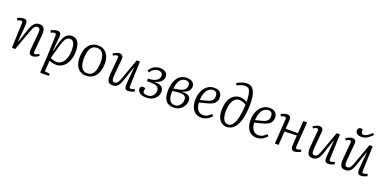

<svg xmlns="http://www.w3.org/2000/svg" viewBox="-6 -1845 6317 3146"><g transform="rotate(20 3152.5 -272.0)"><path d="M570 -32Q559 -22 540.5 -11Q522 0 501.5 7Q481 14 461 14Q427 14 409.5 -5.5Q392 -25 395 -65L422 -365Q427 -421 416.5 -443Q406 -465 377 -465Q354 -465 338.5 -453.5Q323 -442 309.5 -414.5Q296 -387 277 -338L155 0H98L114 -429Q115 -451 109.5 -461Q104 -471 87 -471Q77 -471 61.5 -466Q46 -461 24 -452L11 -489Q22 -495 40.5 -502.5Q59 -510 79.5 -515Q100 -520 117 -520Q158 -520 171 -494.5Q184 -469 180 -419L156 -135L162 -133L241 -365Q260 -420 280.5 -454Q301 -488 327.5 -504Q354 -520 391 -520Q434 -520 457 -501Q480 -482 487 -445.5Q494 -409 489 -358L464 -75Q462 -53 466.5 -43.5Q471 -34 488 -34Q502 -34 518 -41Q534 -48 551 -60Z M701 -431Q702 -451 695.5 -460.5Q689 -470 675 -470Q663 -470 644 -464.5Q625 -459 609 -450L596 -487Q613 -496 631 -503.5Q649 -511 667.5 -515.5Q686 -520 705 -520Q746 -520 759 -495.5Q772 -471 768 -426L744 -184L750 -182L786 -325Q800 -375 815.5 -412Q831 -449 851.5 -473Q872 -497 898 -508.5Q924 -520 956 -520Q1009 -520 1041 -492.5Q1073 -465 1088 -417.5Q1103 -370 1103 -306Q1103 -227 1084 -167Q1065 -107 1032.5 -67Q1000 -27 958 -6.5Q916 14 869 14Q834 14 801 5Q768 -4 750 -13L737 177L828 187L824 224L684 227L671 216L689 -60ZM945 -464Q918 -464 898 -450.5Q878 -437 860.5 -405.5Q843 -374 826.5 -321.5Q810 -269 789 -192L754 -60Q774 -51 802 -42Q830 -33 865 -33Q902 -33 933 -52Q964 -71 986.5 -106Q1009 -141 1021 -190.5Q1033 -240 1033 -300Q1033 -332 1029.5 -361Q1026 -390 1016.5 -413.5Q1007 -437 989.5 -450.5Q972 -464 945 -464Z M1388 14Q1326 14 1282.5 -17Q1239 -48 1216 -104Q1193 -160 1193 -235Q1193 -292 1205.5 -343.5Q1218 -395 1245 -434.5Q1272 -474 1315.5 -497Q1359 -520 1420 -520Q1480 -520 1524.5 -490.5Q1569 -461 1593.5 -406Q1618 -351 1618 -275Q1618 -218 1605 -166Q1592 -114 1564.5 -73.5Q1537 -33 1493.5 -9.5Q1450 14 1388 14ZM1394 -30Q1453 -30 1485.5 -64Q1518 -98 1532 -154Q1546 -210 1546 -276Q1546 -336 1533 -381Q1520 -426 1491 -451.5Q1462 -477 1412 -477Q1369 -477 1340.5 -457.5Q1312 -438 1295.5 -404Q1279 -370 1272 -325.5Q1265 -281 1265 -231Q1265 -170 1279.5 -124.5Q1294 -79 1322.5 -54.5Q1351 -30 1394 -30Z M1679 -474Q1692 -486 1710.5 -496.5Q1729 -507 1749.5 -513.5Q1770 -520 1788 -520Q1822 -520 1839.5 -500.5Q1857 -481 1853 -441L1826 -144Q1822 -88 1831.5 -64.5Q1841 -41 1870 -41Q1891 -41 1906 -51Q1921 -61 1935.5 -89Q1950 -117 1969 -169L2090 -506H2147L2131 -77Q2130 -56 2135.5 -45.5Q2141 -35 2158 -35Q2169 -35 2185.5 -40Q2202 -45 2221 -54L2234 -17Q2225 -12 2211.5 -6Q2198 0 2183 4.5Q2168 9 2154 11.5Q2140 14 2128 14Q2087 14 2074 -12.5Q2061 -39 2065 -87L2089 -373L2083 -374L2006 -142Q1988 -88 1968 -53.5Q1948 -19 1921 -2.5Q1894 14 1856 14Q1794 14 1773.5 -27Q1753 -68 1760 -150L1785 -431Q1787 -453 1782.5 -462.5Q1778 -472 1760 -472Q1746 -472 1730 -465Q1714 -458 1698 -446Z M2437 14Q2394 14 2360.5 1.5Q2327 -11 2308 -33.5Q2289 -56 2289 -84Q2289 -108 2302.5 -121Q2316 -134 2337 -134Q2348 -134 2358 -131.5Q2368 -129 2378 -124L2371 -79Q2368 -53 2388.5 -39.5Q2409 -26 2449 -26Q2488 -26 2516.5 -43.5Q2545 -61 2560.5 -89.5Q2576 -118 2576 -152Q2576 -180 2565 -197.5Q2554 -215 2534.5 -225.5Q2515 -236 2489.5 -240Q2464 -244 2435 -244H2364L2365 -288L2411 -292Q2459 -297 2492 -312.5Q2525 -328 2542 -352.5Q2559 -377 2559 -406Q2559 -442 2535.5 -458Q2512 -474 2478 -474Q2455 -474 2431 -465Q2407 -456 2385 -437.5Q2363 -419 2346 -389L2313 -410Q2329 -440 2349.5 -460.5Q2370 -481 2393.5 -494Q2417 -507 2443.5 -513.5Q2470 -520 2499 -520Q2544 -520 2572.5 -506Q2601 -492 2615 -468.5Q2629 -445 2629 -415Q2629 -380 2609.5 -351.5Q2590 -323 2558.5 -304.5Q2527 -286 2488 -280V-273Q2541 -276 2575.5 -263.5Q2610 -251 2628.5 -225Q2647 -199 2647 -161Q2647 -117 2623 -77Q2599 -37 2553 -11.5Q2507 14 2437 14Z M2917 14Q2854 14 2814.5 -13.5Q2775 -41 2757 -91Q2739 -141 2739 -210Q2739 -279 2754 -336Q2769 -393 2797.5 -434Q2826 -475 2868 -497Q2910 -519 2964 -519Q3007 -519 3037.5 -506Q3068 -493 3083.5 -469.5Q3099 -446 3099 -415Q3099 -384 3084 -358Q3069 -332 3040.5 -313Q3012 -294 2969 -281L2970 -275Q3020 -279 3052.5 -269Q3085 -259 3101.5 -235Q3118 -211 3118 -174Q3118 -128 3093 -84.5Q3068 -41 3023 -13.5Q2978 14 2917 14ZM2924 -29Q2961 -29 2988.5 -49Q3016 -69 3031.5 -101Q3047 -133 3047 -167Q3047 -202 3031.5 -219Q3016 -236 2991.5 -242Q2967 -248 2938 -248Q2905 -248 2869 -243.5Q2833 -239 2809 -233Q2808 -221 2808 -209Q2808 -197 2809 -183Q2810 -141 2821 -106Q2832 -71 2857.5 -50Q2883 -29 2924 -29ZM2811 -278 2900 -294Q2951 -303 2979 -320Q3007 -337 3018.5 -361Q3030 -385 3030 -411Q3030 -440 3012.5 -458.5Q2995 -477 2957 -477Q2919 -477 2888.5 -455.5Q2858 -434 2838 -389.5Q2818 -345 2811 -278Z M3442 -520Q3512 -520 3545 -485.5Q3578 -451 3578 -397Q3578 -357 3562.5 -329.5Q3547 -302 3521.5 -284Q3496 -266 3465.5 -255Q3435 -244 3405 -237L3283 -207Q3285 -162 3299 -123Q3313 -84 3342 -60Q3371 -36 3415 -36Q3439 -36 3461 -42Q3483 -48 3505 -63.5Q3527 -79 3553 -103L3579 -75Q3567 -61 3550 -45.5Q3533 -30 3510.5 -16.5Q3488 -3 3461 5.5Q3434 14 3401 14Q3338 14 3295.5 -18Q3253 -50 3232.5 -104Q3212 -158 3212 -225Q3212 -309 3241 -375.5Q3270 -442 3321.5 -481Q3373 -520 3442 -520ZM3509 -394Q3509 -417 3502.5 -436Q3496 -455 3480.5 -466.5Q3465 -478 3438 -478Q3393 -478 3359 -450.5Q3325 -423 3305.5 -372Q3286 -321 3282 -250L3400 -280Q3435 -289 3459 -303Q3483 -317 3496 -339.5Q3509 -362 3509 -394Z M3749 -717Q3790 -739 3833 -755Q3876 -771 3925 -771Q3966 -771 3996 -751Q4026 -731 4045.5 -693Q4065 -655 4074.5 -600Q4084 -545 4084 -474Q4084 -385 4074.5 -309.5Q4065 -234 4045.5 -174Q4026 -114 3997.5 -72Q3969 -30 3930.5 -8Q3892 14 3844 14Q3792 14 3754 -14Q3716 -42 3695.5 -94Q3675 -146 3675 -217Q3675 -289 3691 -345.5Q3707 -402 3736 -440.5Q3765 -479 3804.5 -499Q3844 -519 3891 -519Q3914 -519 3937.5 -513.5Q3961 -508 3981.5 -499.5Q4002 -491 4015 -481Q4014 -508 4013 -530.5Q4012 -553 4009 -571Q4004 -629 3991.5 -662Q3979 -695 3958 -708.5Q3937 -722 3906 -722Q3871 -722 3836 -710Q3801 -698 3765 -679ZM3854 -31Q3892 -31 3922 -62Q3952 -93 3973 -155.5Q3994 -218 4004 -311Q4008 -346 4010.5 -376.5Q4013 -407 4013 -433Q3997 -445 3977.5 -453.5Q3958 -462 3936.5 -467Q3915 -472 3893 -472Q3848 -472 3815 -441Q3782 -410 3764 -353Q3746 -296 3746 -219Q3746 -171 3753.5 -135.5Q3761 -100 3775.5 -76.5Q3790 -53 3809.5 -42Q3829 -31 3854 -31Z M4406 -520Q4476 -520 4509 -485.5Q4542 -451 4542 -397Q4542 -357 4526.5 -329.5Q4511 -302 4485.5 -284Q4460 -266 4429.5 -255Q4399 -244 4369 -237L4247 -207Q4249 -162 4263 -123Q4277 -84 4306 -60Q4335 -36 4379 -36Q4403 -36 4425 -42Q4447 -48 4469 -63.5Q4491 -79 4517 -103L4543 -75Q4531 -61 4514 -45.5Q4497 -30 4474.5 -16.5Q4452 -3 4425 5.5Q4398 14 4365 14Q4302 14 4259.5 -18Q4217 -50 4196.5 -104Q4176 -158 4176 -225Q4176 -309 4205 -375.5Q4234 -442 4285.5 -481Q4337 -520 4406 -520ZM4473 -394Q4473 -417 4466.5 -436Q4460 -455 4444.5 -466.5Q4429 -478 4402 -478Q4357 -478 4323 -450.5Q4289 -423 4269.5 -372Q4250 -321 4246 -250L4364 -280Q4399 -289 4423 -303Q4447 -317 4460 -339.5Q4473 -362 4473 -394Z M4977 -247 4764 -239 4748 0H4683L4711 -430Q4713 -452 4706 -461.5Q4699 -471 4684 -471Q4673 -471 4658 -466Q4643 -461 4621 -452L4608 -489Q4621 -496 4640 -503.5Q4659 -511 4679 -515.5Q4699 -520 4715 -520Q4741 -520 4755 -509Q4769 -498 4773.5 -476.5Q4778 -455 4776 -424Q4774 -391 4771.5 -357Q4769 -323 4767 -289H4980L4996 -506H5061L5031 -77Q5030 -56 5035.5 -46Q5041 -36 5057 -36Q5069 -36 5085 -41Q5101 -46 5121 -55L5135 -20Q5122 -12 5102.5 -4.5Q5083 3 5063.5 8.5Q5044 14 5028 14Q4990 14 4976.5 -10Q4963 -34 4966 -80Z M5166 -474Q5179 -486 5197.5 -496.5Q5216 -507 5236.5 -513.5Q5257 -520 5275 -520Q5309 -520 5326.5 -500.5Q5344 -481 5340 -441L5313 -144Q5309 -88 5318.5 -64.5Q5328 -41 5357 -41Q5378 -41 5393 -51Q5408 -61 5422.5 -89Q5437 -117 5456 -169L5577 -506H5634L5618 -77Q5617 -56 5622.5 -45.5Q5628 -35 5645 -35Q5656 -35 5672.5 -40Q5689 -45 5708 -54L5721 -17Q5712 -12 5698.5 -6Q5685 0 5670 4.5Q5655 9 5641 11.5Q5627 14 5615 14Q5574 14 5561 -12.5Q5548 -39 5552 -87L5576 -373L5570 -374L5493 -142Q5475 -88 5455 -53.5Q5435 -19 5408 -2.5Q5381 14 5343 14Q5281 14 5260.5 -27Q5240 -68 5247 -150L5272 -431Q5274 -453 5269.5 -462.5Q5265 -472 5247 -472Q5233 -472 5217 -465Q5201 -458 5185 -446Z M5738 -474Q5751 -486 5769.5 -496.5Q5788 -507 5808.5 -513.5Q5829 -520 5847 -520Q5881 -520 5898.5 -500.5Q5916 -481 5912 -441L5885 -144Q5881 -88 5890.5 -64.5Q5900 -41 5929 -41Q5950 -41 5965 -51Q5980 -61 5994.5 -89Q6009 -117 6028 -169L6149 -506H6206L6190 -77Q6189 -56 6194.5 -45.5Q6200 -35 6217 -35Q6228 -35 6244.5 -40Q6261 -45 6280 -54L6293 -17Q6284 -12 6270.5 -6Q6257 0 6242 4.5Q6227 9 6213 11.5Q6199 14 6187 14Q6146 14 6133 -12.5Q6120 -39 6124 -87L6148 -373L6142 -374L6065 -142Q6047 -88 6027 -53.5Q6007 -19 5980 -2.5Q5953 14 5915 14Q5853 14 5832.5 -27Q5812 -68 5819 -150L5844 -431Q5846 -453 5841.5 -462.5Q5837 -472 5819 -472Q5805 -472 5789 -465Q5773 -458 5757 -446ZM5973 -587Q5928 -587 5899.5 -608Q5871 -629 5871 -663Q5871 -687 5885.5 -701.5Q5900 -716 5926 -716Q5934 -716 5940.5 -714.5Q5947 -713 5956 -710V-677Q5956 -651 5966 -641Q5976 -631 5997 -631Q6030 -631 6065.5 -654Q6101 -677 6137 -713L6161 -686Q6124 -649 6093 -627Q6062 -605 6033 -596Q6004 -587 5973 -587Z"/></g></svg>

Font: Literata 24pt Light
Style: Italic
Weight: 300
Italic angle: -2°
Designer: Latin by Veronika Burian and Jose Scaglione. Greek by Irene Vlachou. Cyrillic by Vera Evstafieva
Foundry: TypeTogether
Version: Version 3.103;gftools[0.9.29]